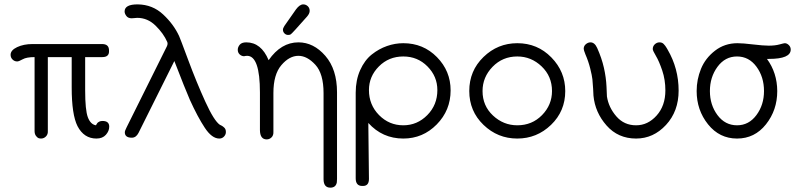

<svg xmlns="http://www.w3.org/2000/svg" viewBox="-20 -634 3714 884"><path d="M28.8 -381.8Q28.8 -402.8 58.8 -417Q88.9 -431.2 129.9 -431.2H450.2Q482.4 -431.2 481.9 -400.9Q483.9 -371.1 451.2 -371.1H372.1V-217.8Q372.1 -127 384.5 -94Q397 -61 421.9 -57.1Q422.9 -58.1 424.3 -61.5Q425.8 -64.9 428.5 -67.9Q431.2 -70.8 437 -74Q442.9 -77.1 452.1 -77.1Q482.9 -77.1 482.9 -50.8Q482.9 -30.8 467.5 -13.4Q452.1 3.9 423.8 3.9Q366.7 3.9 336.9 -53.2Q310.1 -106.4 310.1 -231V-371.1H200.2V-30.8Q201.2 -15.6 191.7 -5.9Q182.1 3.9 168.9 3.9Q163.1 3.9 157.5 2Q151.9 0 145.5 -8.5Q139.2 -17.1 139.2 -30.8V-371.1Q102.1 -371.1 84.5 -361.1Q66.9 -351.1 59.1 -351.1Q46.9 -351.1 37.8 -359.9Q28.8 -368.7 28.8 -381.8Z M553.7 -581.1Q553.7 -614.3 614.7 -613.8Q682.6 -612.8 731.2 -567.4Q779.8 -522 804.7 -467.8Q808.6 -460 846.7 -357.4Q884.8 -254.9 925.3 -166Q965.8 -77.1 992.7 -59.1Q993.7 -59.1 998.3 -56.6Q1002.9 -54.2 1005.9 -52Q1008.8 -49.8 1012.5 -46.4Q1016.1 -43 1018.1 -38.1Q1020 -33.2 1020 -25.9Q1020 -14.6 1011.5 -5.4Q1002.9 3.9 989.7 3.9Q955.6 3.9 922.9 -45.7Q890.1 -95.2 854 -174.8Q833 -222.7 782.7 -353Q777.8 -341.8 617.7 -22Q606.4 0 586.9 0Q554.7 0 554.7 -24.9Q554.7 -31.7 563 -47.9L748 -419.9Q753.9 -432.1 750 -440.9Q732.9 -480 696.3 -515.9Q659.7 -551.8 611.8 -551.8Q607.9 -551.8 599.4 -550.8Q590.8 -549.8 585.9 -549.8Q569.8 -549.8 561.8 -560.5Q553.7 -571.3 553.7 -581.1Z M1074.7 -404.8Q1074.7 -417 1083.7 -428Q1092.8 -439 1113.8 -439Q1182.6 -439 1216.8 -356.9Q1273.9 -439 1354 -439Q1423.8 -439 1477.8 -377Q1531.7 -314.9 1531.7 -209V189.9Q1531.7 201.2 1530.8 206.1Q1525.9 230 1501 230Q1470.2 230 1469.7 191.9V-205.1Q1469.7 -294.9 1431.9 -335.9Q1394 -377 1354 -377Q1312 -377 1275.4 -334Q1238.8 -291 1238.8 -206.1V-27.8Q1239.7 -10.7 1230.2 -1.5Q1220.7 7.8 1208 7.8Q1177.2 7.8 1176.8 -35.2V-208Q1176.8 -377 1117.7 -377Q1114.7 -377 1111.8 -376.5Q1108.9 -376 1106.9 -376L1105 -375Q1092.8 -375 1083.7 -383.3Q1074.7 -391.6 1074.7 -404.8ZM1282.7 -497.1Q1282.7 -503.9 1289.3 -514.4Q1295.9 -524.9 1342.8 -590.8Q1359.9 -613.8 1376 -613.8Q1388.2 -613.8 1397 -605.5Q1405.8 -597.2 1405.8 -584Q1405.8 -571.8 1394 -558.1Q1324.2 -479 1318.8 -476.1Q1314.9 -473.1 1306.6 -473.1Q1296.9 -473.1 1289.8 -480.2Q1282.7 -487.3 1282.7 -497.1Z M1617.7 187V-207Q1617.7 -265.1 1638.2 -311Q1658.7 -356.9 1691.7 -383.1Q1724.6 -409.2 1761.7 -422.1Q1798.8 -435.1 1836.9 -435.1Q1928.7 -435.1 1991.7 -371.1Q2054.7 -307.1 2054.7 -217.8Q2054.7 -126 1990.7 -61Q1926.8 3.9 1836.9 3.9Q1740.7 3.9 1675.8 -67.9L1678.7 189.9Q1678.7 222.2 1650.9 222.2H1647.9Q1617.7 222.2 1617.7 187ZM1678.7 -219.2Q1678.7 -151.4 1725.1 -104.2Q1771.5 -57.1 1836.9 -57.1Q1900.9 -57.1 1947.3 -104Q1993.7 -150.9 1993.7 -219.2Q1993.7 -282.2 1948.2 -328.1Q1902.8 -374 1836.9 -374Q1770 -374 1724.4 -328.1Q1678.7 -282.2 1678.7 -219.2Z M2361.8 -435.1Q2454.6 -435.1 2518.6 -369.6Q2582.5 -304.2 2582.5 -214.8Q2582.5 -122.1 2517.1 -59.1Q2451.7 3.9 2361.6 3.9Q2271.5 3.9 2206.1 -59.1Q2140.6 -122.1 2140.6 -215.1Q2140.6 -308.1 2206.1 -371.6Q2271.5 -435.1 2361.8 -435.1ZM2201.7 -214.8Q2201.7 -147 2249.8 -102.1Q2297.9 -57.1 2361.8 -57.1Q2429.7 -57.1 2475.6 -104Q2521.5 -150.9 2521.5 -214.8Q2521.5 -282.7 2473.6 -328.4Q2425.8 -374 2361.8 -374Q2293.9 -374 2247.8 -326.4Q2201.7 -278.8 2201.7 -214.8Z M2667.5 -409.2Q2667.5 -422.4 2677.5 -430.7Q2687.5 -439 2698.7 -439Q2717.8 -439 2729.5 -413.1Q2750.5 -366.2 2760.5 -322Q2770.5 -277.8 2772.5 -234.4Q2774.4 -190.9 2774.4 -189.9Q2782.2 -139.2 2817.9 -98.1Q2853.5 -57.1 2908.7 -57.1Q2962.9 -57.1 3003.2 -102.1Q3043.5 -147 3043.5 -217.8Q3043.5 -266.6 3029.1 -309.3Q3014.6 -352.1 3000 -376.5Q2985.4 -400.9 2985.4 -408.2Q2985.4 -421.4 2994.9 -430.2Q3004.4 -439 3016.6 -439Q3022.5 -439 3027.6 -437Q3032.7 -435.1 3036.6 -430.4Q3040.5 -425.8 3043 -422.9Q3045.4 -419.9 3049.1 -413.6Q3052.7 -407.2 3053.7 -405.8Q3104.5 -318.8 3104.5 -216.8Q3104.5 -121.6 3046.4 -58.8Q2988.3 3.9 2908.7 3.9Q2825.7 3.9 2772.7 -56.2Q2719.7 -116.2 2712.4 -193.8Q2712.4 -197.8 2710.9 -224.9Q2709.5 -252 2707.5 -269Q2705.6 -286.1 2697.5 -318.6Q2689.5 -351.1 2675.3 -383.8Q2667.5 -403.3 2667.5 -409.2Z M3187.5 -214.8Q3187.5 -268.1 3207.5 -317.1Q3227.5 -366.2 3272 -400.6Q3316.4 -435.1 3375.5 -435.1Q3400.4 -435.1 3447.5 -429.4Q3494.6 -423.8 3519.5 -423.8Q3548.3 -423.8 3568.8 -429.4Q3589.4 -435.1 3593.3 -435.1Q3603 -435.1 3611.8 -426.5Q3620.6 -418 3620.6 -405.8Q3620.6 -362.8 3520.5 -362.8H3511.2Q3558.1 -298.8 3558.6 -214.8Q3558.6 -127 3506.6 -61.5Q3454.6 3.9 3373.5 3.9Q3292.5 3.9 3240 -61.5Q3187.5 -127 3187.5 -214.8ZM3373.5 -57.1Q3427.7 -57.1 3462.6 -104Q3497.6 -150.9 3497.6 -214.8Q3497.6 -279.8 3462.9 -326.9Q3428.2 -374 3373.3 -374Q3318.4 -374 3283.4 -326.4Q3248.5 -278.8 3248.5 -214.8Q3248.5 -150.9 3283.4 -104Q3318.4 -57.1 3373.5 -57.1Z"/></svg>

Font: CMU Typewriter Text
Style: Light
Weight: 200
Version: Version 0.7.0